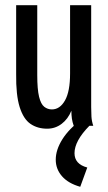

<svg xmlns="http://www.w3.org/2000/svg" viewBox="-20 -483 415 737"><path d="M161 11Q124 11 97 -7.5Q70 -26 55.5 -72Q41 -118 42 -199V-463H123V-195Q123 -140 130 -111.5Q137 -83 150 -73Q163 -63 179 -63Q210 -63 229.5 -97.5Q249 -132 249 -201V-463H330V-72Q330 -53 331 -35.5Q332 -18 338 0H263Q258 -14 256 -27.5Q254 -41 254 -58Q241 -26 216.5 -7.5Q192 11 161 11ZM315 160 288 234Q242 221 218 193.5Q194 166 194 130Q194 92 219.5 51.5Q245 11 293 -24L323 0Q266 58 266 105Q266 147 315 160Z"/></svg>

Font: Inconsolata Condensed SemiBold
Style: Regular
Weight: 600
Width: 3
Monospace: yes
Designer: Raph Levien, Cyreal, Brenton Simpson
Foundry: Raph Levien, Cyreal, Google
Version: Version 3.100; ttfautohint (v1.8.4.7-5d5b)